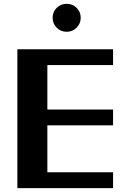

<svg xmlns="http://www.w3.org/2000/svg" viewBox="-20 -972 662 992"><path d="M69.7 0V-717.6H564.2V-635.8H94.4L224.7 -712.1V-329L137.9 -406.2H564.2V-324.4H113.6L224.7 -403.6V-4.6L137.9 -81.8H564.2V0ZM324.3 -807.8Q294 -807.8 272.9 -829Q251.9 -850.2 251.9 -880.4Q251.9 -910.7 272.9 -931.5Q294 -952.3 324.4 -952.3Q354.9 -952.3 375.9 -931.5Q397 -910.7 397 -880.4Q397 -850.2 375.8 -829Q354.6 -807.8 324.3 -807.8Z"/></svg>

Font: Russolo 10pt ExtraLight
Style: Regular
Weight: 200
Designer: Micah Stupak-Hahn
Version: Version 1.000